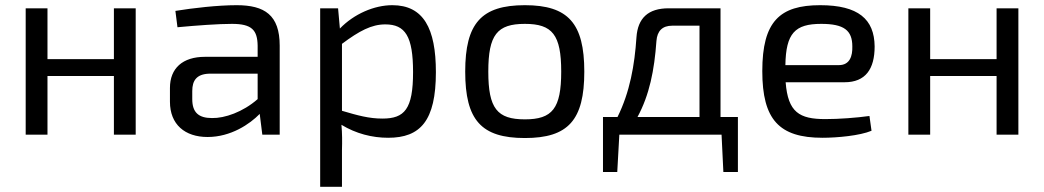

<svg xmlns="http://www.w3.org/2000/svg" viewBox="-20 -519 4024 740"><path d="M503 -487H419V-291H163V-487H79V0H163V-226H419V0H503Z M664 -414C739 -421 822 -427 874 -427C951 -427 972 -403 973 -343V-300H770C684 -300 635 -256 635 -180V-127C635 -39 693 9 780 9C870 9 943 -41 981 -80L991 0H1058V-343C1058 -461 1000 -499 892 -499C819 -499 724 -488 656 -477ZM721 -168C721 -209 738 -233 785 -235H973V-137C916 -87 846 -63 797 -64C745 -64 721 -86 721 -137Z M1283 -487H1214V201H1298V60C1299 26 1299 -4 1296 -38C1352 -4 1414 12 1476 12C1600 12 1660 -53 1660 -241C1660 -410 1612 -499 1492 -499C1422 -499 1344 -465 1290 -409ZM1298 -350C1365 -400 1412 -425 1465 -425C1542 -425 1572 -379 1572 -241C1572 -98 1539 -62 1454 -62C1402 -62 1359 -74 1298 -92Z M2003 -499C1835 -499 1773 -429 1773 -243C1773 -56 1835 13 2003 13C2170 13 2232 -56 2232 -243C2232 -429 2170 -499 2003 -499ZM2003 -427C2109 -427 2143 -385 2143 -243C2143 -101 2109 -59 2003 -59C1896 -59 1862 -101 1862 -243C1862 -385 1896 -427 2003 -427Z M2824 -68H2757V-487H2557C2478 -487 2438 -449 2433 -375C2426 -269 2408 -165 2360 -68H2304V144H2359L2367 0H2761L2768 144H2824ZM2676 -68H2437C2483 -153 2502 -248 2510 -361C2513 -400 2533 -420 2571 -420H2676Z M3235 -202C3316 -202 3351 -253 3351 -340C3350 -445 3288 -499 3141 -499C2985 -499 2918 -436 2918 -245C2918 -58 2983 12 3150 12C3206 12 3294 4 3339 -15L3331 -72C3281 -65 3214 -60 3161 -60C3061 -60 3017 -86 3008 -202ZM3007 -268C3009 -391 3044 -427 3145 -427C3233 -427 3265 -402 3265 -340C3266 -304 3256 -268 3213 -268Z M3905 -487H3821V-291H3565V-487H3481V0H3565V-226H3821V0H3905Z"/></svg>

Font: SnT
Style: Regular
Weight: 400
Designer: Natanael Gama
Version: Version 1.001;PS 001.001;hotconv 1.0.70;makeotf.lib2.5.58329